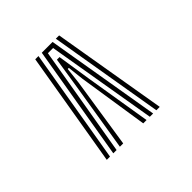

<svg xmlns="http://www.w3.org/2000/svg" viewBox="-33 -682 587 587"><g transform="rotate(45 260.5 -388.5)"><path d="M421.8 -488.2V-502.8L49.8 -439.8V-425.5ZM421.8 -302V-316.2L64 -377V-399.5L421.8 -460V-474.2L49.8 -411.5V-364.8ZM421.8 -330.5V-344.8L194 -379.8L141 -385.8V-390.5L194 -396.5L421.8 -431.5V-445.8L208.2 -410.8L97.5 -393.8V-382.5L208.2 -365.2ZM421.8 -273.8V-287.8L49.8 -350.5V-336.5Z"/></g></svg>

Font: Big Shoulders Inline Display SemiBold
Style: Regular
Weight: 600
Designer: Patric King
Foundry: XO Type Co
Version: Version 1.000